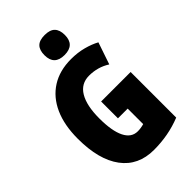

<svg xmlns="http://www.w3.org/2000/svg" viewBox="-276 -1036 1146 1146"><g transform="rotate(-45 296.5 -463.5)"><path d="M294.9 -418H543.9V-33.2Q488.8 -11.2 431.4 -0.7Q374 9.8 314 9.8Q182.1 9.8 110.6 -86.2Q39.1 -182.1 39.1 -358.9Q39.1 -473.6 75.7 -555.2Q112.3 -636.7 181.2 -680.4Q250 -724.1 347.2 -724.1Q402.3 -724.1 450 -711.4Q497.6 -698.7 533.2 -679.2L485.8 -540Q426.3 -578.1 353 -578.1Q285.2 -578.1 250.5 -520Q215.8 -461.9 215.8 -354Q215.8 -248 243.4 -192.6Q271 -137.2 324.2 -137.2Q349.6 -137.2 377 -145V-275.9H294.9ZM336.9 -937Q381.8 -937 402.3 -915.5Q422.9 -894 422.9 -852.1Q422.9 -768.1 336.9 -768.1Q251 -768.1 251 -852.1Q251 -895 271.5 -916Q292 -937 336.9 -937Z"/></g></svg>

Font: Open Sans Condensed ExtraBold
Style: Regular
Weight: 800
Width: 3
Designer: Monotype Design Team
Foundry: Monotype Imaging Inc.
Version: Version 3.000; ttfautohint (v1.8.4)